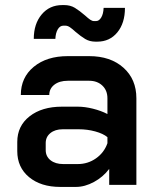

<svg xmlns="http://www.w3.org/2000/svg" viewBox="-20 -728 615 756"><path d="M48 -133V-169Q48 -232 96.5 -270Q145 -308 224 -308H286Q314 -308 346 -300Q378 -292 403 -279V-341Q403 -372 383 -391Q363 -410 331 -410H247Q214 -410 194 -394.5Q174 -379 174 -354H62Q62 -423 113 -465Q164 -507 247 -507H331Q415 -507 466 -461.5Q517 -416 517 -341V0H410V-63Q386 -31 350 -11.5Q314 8 279 8H217Q141 8 94.5 -30.5Q48 -69 48 -133ZM286 -82Q326 -82 358 -104.5Q390 -127 403 -164V-188Q386 -202 355 -210.5Q324 -219 290 -219H227Q197 -219 178.5 -204Q160 -189 160 -165V-137Q160 -112 179 -97Q198 -82 229 -82ZM277 -603Q264 -615 255 -621Q246 -627 237 -627H230Q216 -627 207.5 -612.5Q199 -598 198 -575H113Q113 -634 144 -671Q175 -708 225 -708H233Q257 -708 275 -697Q293 -686 315 -667Q327 -656 335 -650.5Q343 -645 350 -645H358Q370 -645 378.5 -659Q387 -673 388 -697H472Q472 -637 442 -600.5Q412 -564 363 -564H356Q333 -564 315.5 -574.5Q298 -585 277 -603Z"/></svg>

Font: Bai Jamjuree SemiBold
Style: Regular
Weight: 600
Version: Version 1.000; ttfautohint (v1.6)